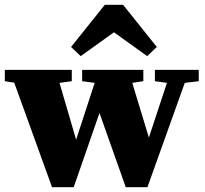

<svg xmlns="http://www.w3.org/2000/svg" viewBox="-30 -777 850 797"><path d="M613 -440V-487H795V-440L737 -433L582 0H492L383 -308L276 0H186L29 -434L-10 -440V-487H268V-440L217 -433L286 -197L363 -433L311 -440V-487H565V-440L519 -433L588 -206L663 -433ZM581 -544 443 -643 305 -544 265 -582 405 -757H481L621 -582Z"/></svg>

Font: Source Serif Pro Black
Style: Regular
Weight: 900
Designer: Frank Grießhammer
Foundry: Adobe Systems Incorporated
Version: Version 3.001;hotconv 1.0.111;makeotfexe 2.5.65597